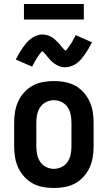

<svg xmlns="http://www.w3.org/2000/svg" viewBox="-20 -934 540 962"><path d="M250 8Q223 8 195.5 3Q168 -2 144 -15Q120 -28 101.5 -48.5Q83 -69 71.5 -93.5Q60 -118 55.5 -145.5Q51 -173 51 -200V-320Q51 -347 55.5 -374.5Q60 -402 71.5 -426.5Q83 -451 101.5 -471.5Q120 -492 144 -505Q168 -518 195.5 -523Q223 -528 250 -528Q277 -528 304.5 -523Q332 -518 356 -505Q380 -492 398.5 -471.5Q417 -451 428.5 -426.5Q440 -402 444.5 -374.5Q449 -347 449 -320V-200Q449 -173 444.5 -145.5Q440 -118 428.5 -93.5Q417 -69 398.5 -48.5Q380 -28 356 -15Q332 -2 304.5 3Q277 8 250 8ZM250 -88Q270 -88 288.5 -97Q307 -106 318.5 -123Q330 -140 334 -160Q338 -180 338 -200V-320Q338 -340 334 -360Q330 -380 318.5 -397Q307 -414 288.5 -423Q270 -432 250 -432Q230 -432 211.5 -423Q193 -414 181.5 -397Q170 -380 166 -360Q162 -340 162 -320V-200Q162 -180 166 -160Q170 -140 181.5 -123Q193 -106 211.5 -97Q230 -88 250 -88ZM307 -597Q302 -597 297.5 -597.5Q293 -598 288.5 -599Q284 -600 279.5 -601.5Q275 -603 270.5 -605Q266 -607 262 -609.5Q258 -612 254 -614.5Q250 -617 246.5 -620Q243 -623 239 -626.5Q235 -630 232 -633.5Q229 -637 226 -640.5Q223 -644 220.5 -646.5Q218 -649 214.5 -654Q211 -659 207 -663Q203 -667 200 -670.5Q197 -674 193 -677.5Q189 -681 189 -682H196Q196 -681 193 -678.5Q190 -676 186.5 -672.5Q183 -669 182 -667.5Q181 -666 179.5 -664Q178 -662 176.5 -660Q175 -658 173.5 -655.5Q172 -653 170 -650.5Q168 -648 166 -645Q164 -642 162 -638.5Q160 -635 158 -631.5Q156 -628 154 -624.5Q152 -621 150 -617Q148 -613 145.5 -608.5Q143 -604 141 -600L59 -636Q68 -654 77 -669Q86 -684 94.5 -696Q103 -708 112 -718.5Q121 -729 133.5 -739Q146 -749 161.5 -755Q177 -761 193 -761Q198 -761 202.5 -760.5Q207 -760 211.5 -759Q216 -758 220.5 -756.5Q225 -755 229.5 -753Q234 -751 238 -748.5Q242 -746 246 -743.5Q250 -741 253.5 -737.5Q257 -734 261 -730.5Q265 -727 268 -724Q271 -721 274 -717.5Q277 -714 279.5 -711.5Q282 -709 285.5 -704Q289 -699 293 -695Q297 -691 300 -687.5Q303 -684 307 -680.5Q311 -677 311 -676H304Q304 -677 307 -679Q310 -681 313.5 -685Q317 -689 318 -690.5Q319 -692 320.5 -693.5Q322 -695 323.5 -697.5Q325 -700 326.5 -702.5Q328 -705 330 -707.5Q332 -710 334 -713Q336 -716 338 -719Q340 -722 342 -725.5Q344 -729 346 -733Q348 -737 350 -741Q352 -745 354.5 -749Q357 -753 359 -758L441 -722Q432 -704 423 -689Q414 -674 405.5 -662Q397 -650 388 -639Q379 -628 366.5 -618.5Q354 -609 338.5 -603Q323 -597 307 -597ZM100 -836V-914H400V-836Z"/></svg>

Font: Moesevka
Style: Bold
Weight: 700
Monospace: yes
Designer: Belleve Invis
Foundry: Belleve Invis
Version: Version 32.5.0; ttfautohint (v1.8.4)